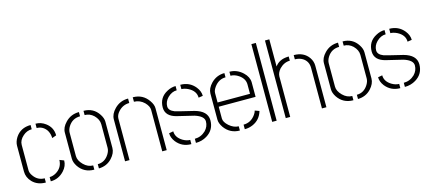

<svg xmlns="http://www.w3.org/2000/svg" viewBox="-53 -1151 3635 1626"><g transform="rotate(-15 1764.0 -338.5)"><path d="M39.1 -137.7Q39.1 -85.9 78.1 -44.9Q122.1 0 194.3 0V-37.1Q133.8 -37.1 97.7 -88.9Q79.1 -114.3 79.1 -137.7V-360.4Q79.1 -402.3 118.2 -436.5Q152.3 -466.8 195.3 -466.8V-503.9Q106.4 -503.9 61.5 -434.6Q39.1 -398.4 39.1 -363.3ZM238.3 -465.8Q289.1 -465.8 321.3 -423.8Q338.9 -398.4 342.8 -365.2Q343.8 -359.4 343.8 -349.6L381.8 -363.3Q381.8 -432.6 325.2 -474.6Q286.1 -503.9 238.3 -503.9ZM237.3 1Q306.6 1 355.5 -51.8Q392.6 -91.8 392.6 -140.6L354.5 -155.3Q354.5 -146.5 353.5 -141.6Q346.7 -85 295.9 -53.7Q266.6 -36.1 237.3 -36.1Z M459 -137.7V-367.2Q459 -412.1 500 -454.1Q547.9 -503.9 619.1 -503.9V-466.8Q550.8 -466.8 514.6 -408.2Q498 -380.9 498 -354.5V-150.4Q498 -111.3 536.1 -73.2Q573.2 -36.1 619.1 -36.1V1Q529.3 1 481.4 -71.3Q459 -106.4 459 -137.7ZM659.2 1V-36.1Q721.7 -36.1 757.8 -93.8Q775.4 -122.1 775.4 -148.4V-354.5Q775.4 -397.5 738.3 -434.6Q704.1 -466.8 659.2 -466.8V-503.9Q746.1 -503.9 792 -432.6Q814.5 -398.4 814.5 -367.2V-137.7Q814.5 -91.8 774.4 -48.8Q728.5 0 659.2 1Z M888.7 0V-368.2Q888.7 -414.1 930.7 -457Q979.5 -506.8 1050.8 -506.8V-467.8Q994.1 -467.8 954.1 -423.8Q927.7 -394.5 927.7 -363.3V0ZM1091.8 -467.8V-506.8Q1179.7 -506.8 1228.5 -435.5Q1253.9 -399.4 1253.9 -368.2V0H1214.8V-363.3Q1214.8 -395.5 1181.6 -429.7Q1143.6 -466.8 1091.8 -467.8Z M1310.5 -132.8 1348.6 -139.6Q1348.6 -85.9 1404.3 -51.8Q1437.5 -32.2 1468.8 -32.2V4.9Q1387.7 4.9 1338.9 -56.6Q1310.5 -93.8 1310.5 -132.8ZM1314.5 -356.4Q1314.5 -445.3 1392.6 -485.4Q1428.7 -504.9 1466.8 -504.9V-467.8Q1422.9 -467.8 1385.7 -430.7Q1353.5 -397.5 1353.5 -356.4Q1353.5 -320.3 1403.3 -300.8Q1419.9 -294.9 1539.1 -266.6Q1554.7 -262.7 1567.4 -259.8Q1675.8 -230.5 1676.8 -149.4Q1676.8 -64.5 1605.5 -21.5Q1562.5 4.9 1508.8 4.9V-31.2Q1563.5 -31.2 1604.5 -70.3Q1637.7 -104.5 1637.7 -149.4Q1637.7 -195.3 1557.6 -220.7Q1544.9 -224.6 1423.8 -252.9Q1417 -254.9 1411.1 -255.9Q1315.4 -279.3 1314.5 -356.4ZM1507.8 -466.8V-504.9Q1588.9 -504.9 1637.7 -444.3Q1668 -406.2 1668 -365.2L1629.9 -359.4Q1629.9 -418.9 1564.5 -452.1Q1533.2 -466.8 1507.8 -466.8Z M1735.4 -137.7V-368.2Q1736.3 -412.1 1776.4 -454.1Q1825.2 -503.9 1894.5 -503.9V-466.8Q1835 -466.8 1795.9 -414.1Q1774.4 -384.8 1774.4 -360.4V-278.3H2058.6V-360.4Q2058.6 -411.1 2008.8 -445.3Q1974.6 -468.8 1938.5 -468.8V-503.9Q2003.9 -503.9 2054.7 -456.1Q2096.7 -416 2097.7 -369.1V-241.2H1774.4V-137.7Q1774.4 -106.4 1812.5 -72.3Q1851.6 -38.1 1895.5 -37.1V0Q1810.5 0 1760.7 -69.3Q1735.4 -106.4 1735.4 -137.7ZM1938.5 0V-40Q2003.9 -40 2043.9 -96.7Q2056.6 -114.3 2060.5 -130.9L2098.6 -117.2Q2077.1 -43.9 2009.8 -14.6Q1976.6 0 1938.5 0Z M2178.7 0V-681.6H2217.8V0Z M2297.9 -1V-681.6H2335.9V-443.4Q2371.1 -493.2 2441.4 -498Q2450.2 -499 2457 -499V-461.9Q2406.2 -461.9 2365.2 -419.9Q2337.9 -388.7 2336.9 -356.4V-1ZM2501 -461.9V-499Q2588.9 -499 2631.8 -436.5Q2654.3 -403.3 2654.3 -365.2V-1H2615.2V-356.4Q2615.2 -415 2568.4 -444.3Q2539.1 -461.9 2501 -461.9Z M2730.5 -137.7V-367.2Q2730.5 -412.1 2771.5 -454.1Q2819.3 -503.9 2890.6 -503.9V-466.8Q2822.3 -466.8 2786.1 -408.2Q2769.5 -380.9 2769.5 -354.5V-150.4Q2769.5 -111.3 2807.6 -73.2Q2844.7 -36.1 2890.6 -36.1V1Q2800.8 1 2752.9 -71.3Q2730.5 -106.4 2730.5 -137.7ZM2930.7 1V-36.1Q2993.2 -36.1 3029.3 -93.8Q3046.9 -122.1 3046.9 -148.4V-354.5Q3046.9 -397.5 3009.8 -434.6Q2975.6 -466.8 2930.7 -466.8V-503.9Q3017.6 -503.9 3063.5 -432.6Q3085.9 -398.4 3085.9 -367.2V-137.7Q3085.9 -91.8 3045.9 -48.8Q3000 0 2930.7 1Z M3142.6 -132.8 3180.7 -139.6Q3180.7 -85.9 3236.3 -51.8Q3269.5 -32.2 3300.8 -32.2V4.9Q3219.7 4.9 3170.9 -56.6Q3142.6 -93.8 3142.6 -132.8ZM3146.5 -356.4Q3146.5 -445.3 3224.6 -485.4Q3260.7 -504.9 3298.8 -504.9V-467.8Q3254.9 -467.8 3217.8 -430.7Q3185.5 -397.5 3185.5 -356.4Q3185.5 -320.3 3235.4 -300.8Q3252 -294.9 3371.1 -266.6Q3386.7 -262.7 3399.4 -259.8Q3507.8 -230.5 3508.8 -149.4Q3508.8 -64.5 3437.5 -21.5Q3394.5 4.9 3340.8 4.9V-31.2Q3395.5 -31.2 3436.5 -70.3Q3469.7 -104.5 3469.7 -149.4Q3469.7 -195.3 3389.6 -220.7Q3377 -224.6 3255.9 -252.9Q3249 -254.9 3243.2 -255.9Q3147.5 -279.3 3146.5 -356.4ZM3339.8 -466.8V-504.9Q3420.9 -504.9 3469.7 -444.3Q3500 -406.2 3500 -365.2L3461.9 -359.4Q3461.9 -418.9 3396.5 -452.1Q3365.2 -466.8 3339.8 -466.8Z"/></g></svg>

Font: Post No Bills Colombo Light
Style: Regular
Weight: 300
Designer: Kosala Senevirathne, Siva Puranthara, Lasantha Premarathna, Tharique Azeez
Foundry: Mooniak
Version: Version 1.220 ; ttfautohint (v1.6)